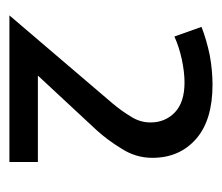

<svg xmlns="http://www.w3.org/2000/svg" viewBox="-52 -920 472 408"><g transform="rotate(90 184.0 -716.0)"><path d="M324.2 -500Q324.2 -515.6 324.2 -560.5Q278.3 -560.5 140.6 -560.5Q169.9 -591.8 256.8 -685.5Q277.3 -708 295.9 -738.3Q315.4 -768.6 315.4 -803.7Q315.4 -861.3 275.4 -896.5Q235.4 -931.6 160.2 -931.6Q129.9 -931.6 97.7 -925.8Q64.5 -918.9 37.1 -908.2Q43.9 -888.7 57.6 -850.6Q79.1 -860.4 105.5 -866.2Q132.8 -872.1 155.3 -872.1Q197.3 -872.1 218.8 -851.6Q240.2 -831.1 240.2 -799.8Q240.2 -777.3 227.5 -757.8Q215.8 -738.3 200.2 -719.7Q137.7 -646.5 12.7 -500Q90.8 -500 324.2 -500Z"/></g></svg>

Font: DaxlinePro-Medium
Style: Medium
Weight: 400
Designer: Hans Reichel
Version: Version 7.502; 2006